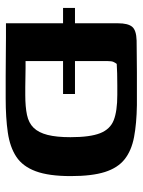

<svg xmlns="http://www.w3.org/2000/svg" viewBox="67 -568 502 676"><g transform="rotate(90 318.0 -230.0)"><path d="M600 -228Q600 -151 583 -105Q566 -59 532 -36.5Q498 -14 446.5 -6.5Q395 1 326 1Q286 1 248.5 1Q211 1 177 0.5Q143 0 113.5 0Q84 0 62 0V-395Q62 -429 74 -444Q86 -459 123 -460Q146 -460 175 -460.5Q204 -461 234.5 -461Q265 -461 295.5 -461Q326 -461 350 -461Q415 -460 462.5 -451Q510 -442 540.5 -418Q571 -394 585.5 -348.5Q600 -303 600 -228ZM195 -69Q204 -69 219.5 -69Q235 -69 252.5 -68.5Q270 -68 287 -68Q304 -68 315 -68Q356 -68 384.5 -74Q413 -80 430 -97.5Q447 -115 455 -146.5Q463 -178 463 -227Q463 -296 449 -331.5Q435 -367 403 -379.5Q371 -392 314 -392Q301 -392 280 -392Q259 -392 239 -391.5Q219 -391 205 -390Q201 -385 198 -378.5Q195 -372 195 -357ZM8 -243H311V-201H8Z"/></g></svg>

Font: Genos Thin SemiBold
Style: Regular
Weight: 600
Version: Version 1.010